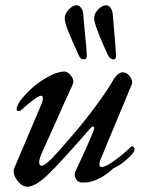

<svg xmlns="http://www.w3.org/2000/svg" viewBox="-20 -696 580 730"><path d="M32 -45Q32 -50 34 -56L135 -294Q143 -312 143 -322Q143 -332 136 -332Q128 -332 106 -315.5Q84 -299 62 -279Q57 -274 51 -274Q43 -274 43 -280Q43 -293 57 -313Q95 -362 144 -393Q193 -424 225 -424Q236 -424 247.5 -411Q259 -398 259 -385Q259 -382 257 -376Q215 -285 184 -214L139 -114Q129 -92 129 -79Q129 -66 138 -66Q151 -66 181 -97.5Q211 -129 265 -193Q308 -243 350.5 -301.5Q393 -360 409 -389Q427 -421 447 -421Q463 -421 474.5 -404.5Q486 -388 481 -375L364 -94Q358 -81 358 -71Q358 -61 367 -61Q382 -61 417 -86.5Q452 -112 478 -138Q480 -140 481 -140Q485 -140 488.5 -136.5Q492 -133 492 -129Q492 -116 463.5 -91Q435 -66 411 -56Q386 -32 356.5 -17Q327 -2 299 -2Q289 -2 284 -3Q276 -5 270 -14Q264 -23 264 -33Q264 -37 266 -43Q322 -161 337 -203Q338 -206 338 -210Q338 -215 334 -215Q330 -215 325 -210Q221 -90 168.5 -38Q116 14 84 14Q65 14 48.5 -6Q32 -26 32 -45ZM278 -489Q255 -539 240.5 -574.5Q226 -610 226 -626Q226 -644 241.5 -660Q257 -676 271 -676Q281 -676 288.5 -666Q296 -656 297 -638L299 -611Q310 -503 310 -484Q310 -477 307.5 -473.5Q305 -470 301 -470Q293 -470 287.5 -474Q282 -478 278 -489ZM389 -489Q387 -495 380 -509Q338 -603 338 -626Q338 -645 353.5 -660.5Q369 -676 383 -676Q393 -676 400.5 -666Q408 -656 409 -638Q421 -503 421 -484Q421 -470 412 -470Q398 -470 389 -489Z"/></svg>

Font: EB Garamond Medium
Style: Italic
Weight: 500
Italic angle: -17.2°
Designer: Georg Duffner and Octavio Pardo
Foundry: Georg Duffner
Version: Version 1.000